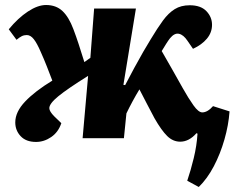

<svg xmlns="http://www.w3.org/2000/svg" viewBox="-20 -552 937 767"><path d="M473 -213 480 -212Q497 -245 516 -280Q535 -315 552.5 -345.5Q570 -376 582 -395Q609 -440 631 -470Q653 -500 678 -515.5Q703 -531 738 -531Q782 -531 804.5 -507.5Q827 -484 827 -453Q827 -422 806.5 -397.5Q786 -373 751 -357L729 -389Q713 -413 695 -417Q677 -421 659 -399Q652 -390 643.5 -376.5Q635 -363 626 -348Q647 -312 667.5 -275.5Q688 -239 710 -200Q733 -159 753 -131Q773 -103 788 -103Q809 -103 831 -128L897 -107Q893 -52 876.5 5.5Q860 63 834 112.5Q808 162 774 195L728 170Q742 129 754 79.5Q766 30 769 -18L765 -20Q735 14 700 14Q671 14 648 -8.5Q625 -31 597 -80Q582 -108 566.5 -138Q551 -168 537 -195Q523 -172 509.5 -147Q496 -122 485 -99L475 0H310L332 -249Q249 -197 213 -167.5Q177 -138 177 -120Q177 -107 197 -87L225 -60Q213 -24 184.5 -4.5Q156 15 124 15Q84 15 62.5 -8Q41 -31 41 -63Q41 -105 80.5 -146.5Q120 -188 189 -230Q178 -259 167 -287Q156 -315 143 -344Q128 -379 115 -395.5Q102 -412 87 -412Q76 -412 67 -407.5Q58 -403 46 -393L15 -435Q52 -480 91.5 -506Q131 -532 164 -532Q204 -532 229.5 -508Q255 -484 273 -436Q284 -407 294 -376.5Q304 -346 317 -304L341 -321L356 -518H523Z"/></svg>

Font: Literata 36pt ExtraBold
Style: Italic
Weight: 800
Italic angle: -2°
Designer: Latin by Veronika Burian and Jose Scaglione. Greek by Irene Vlachou. Cyrillic by Vera Evstafieva
Foundry: TypeTogether
Version: Version 3.002